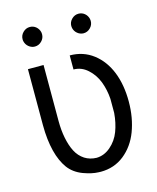

<svg xmlns="http://www.w3.org/2000/svg" viewBox="-109 -784 714 875"><g transform="rotate(-15 247.5 -347.0)"><path d="M299.3 -662.6C299.3 -660.2 299.8 -657.2 300.3 -653.3C302.7 -642.6 308.1 -633.8 316.4 -627C324.7 -620.1 334.5 -616.2 345.2 -616.2C357.4 -616.2 368.2 -620.6 377.4 -629.9C386.7 -639.2 391.1 -649.9 391.1 -662.6C391.1 -666.5 390.6 -669.4 390.1 -671.9C387.7 -682.1 382.3 -691.4 374 -698.2C365.7 -705.1 356 -708.5 345.2 -708.5C333 -708.5 322.3 -704.1 313 -694.8C303.7 -685.5 299.3 -674.8 299.3 -662.6ZM69.3 -661.6C69.3 -657.2 69.8 -654.3 70.3 -652.3C72.8 -641.6 78.1 -632.8 86.4 -626C94.7 -619.1 104.5 -615.2 115.2 -615.2C127.4 -615.2 138.2 -619.6 147.5 -628.9C156.7 -638.2 161.1 -648.9 161.1 -661.6C161.1 -665.5 160.6 -668.5 160.2 -670.9C157.7 -681.2 152.3 -690.4 144 -697.3C135.7 -704.1 126 -707.5 115.2 -707.5C103 -707.5 92.3 -703.1 83 -693.8C73.7 -684.6 69.3 -673.8 69.3 -661.6ZM257.8 13.7C300.3 13.7 337.4 1 368.7 -23.9C399.9 -48.8 423.8 -82 439.5 -123.5C455.1 -165 463.4 -211.4 463.4 -263.2C463.4 -314.9 455.6 -361.3 439.5 -401.9C423.3 -442.4 399.4 -475.1 368.2 -499C336.9 -522.9 300.3 -535.2 257.8 -535.2V-468.8C282.7 -468.8 304.7 -460 324.2 -442.4C343.8 -424.8 358.4 -403.3 368.2 -377.9C377.9 -352.5 383.8 -324.7 385.7 -295.9V-230C383.3 -198.7 377 -169.9 367.2 -144C357.4 -118.2 342.3 -96.7 321.8 -79.1C301.8 -62 279.8 -53.2 255.9 -52.7C234.9 -53.2 216.3 -58.6 200.2 -68.8C183.6 -79.6 169.9 -94.7 160.2 -113.8C150.4 -132.8 143.6 -154.8 138.7 -179.2C133.8 -203.6 131.3 -230.5 131.3 -259.8V-523.9H57.6V-259.8C57.6 -212.9 62.5 -171.9 71.3 -136.7C80.1 -101.6 93.3 -72.8 109.4 -50.8C125.5 -29.3 147.5 -13.2 175.8 -2.4C202.6 7.3 226.1 12.7 246.1 13.2Z"/></g></svg>

Font: Tuffy
Style: Regular
Weight: 500
Designer: Thatcher Ulrich, Karoly Barta and Michael Everson
Version: Version 001.270